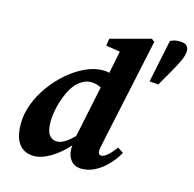

<svg xmlns="http://www.w3.org/2000/svg" viewBox="-109 -854 989 980"><g transform="rotate(15 385.0 -364.0)"><path d="M191 -177Q191 -129 206.5 -108Q222 -87 247 -87Q268 -87 290 -101Q312 -115 336 -139Q337 -142 337.5 -145.5Q338 -149 339 -152L393 -411Q381 -418 368 -421.5Q355 -425 338 -425Q319 -425 300 -415.5Q281 -406 268 -393Q245 -371 227.5 -332.5Q210 -294 200.5 -252.5Q191 -211 191 -177ZM476 -140Q469 -111 469 -96Q469 -76 486 -76Q512 -76 559 -138L589 -118Q570 -83 541 -52.5Q512 -22 477.5 -3.5Q443 15 405 15Q369 15 349 -9Q329 -33 329 -68Q329 -73 329 -78.5Q329 -84 330 -89Q290 -43 242 -14Q194 15 151 15Q123 15 99.5 1.5Q76 -12 61.5 -43Q47 -74 47 -127Q47 -180 67 -233Q87 -286 122 -334Q157 -382 200.5 -419Q244 -456 291 -477.5Q338 -499 383 -499Q401 -499 416 -495L440 -613L365 -625L371 -663L581 -719L597 -707ZM723 -743Q749 -743 759.5 -732Q770 -721 770 -707Q770 -681 754.5 -649Q739 -617 719 -582L673 -502L626 -506L673 -732Q687 -739 698.5 -741Q710 -743 723 -743Z"/></g></svg>

Font: Source Serif Pro
Style: Bold Italic
Weight: 700
Italic angle: -12°
Designer: Frank Grießhammer
Foundry: Adobe Systems Incorporated
Version: Version 3.001;hotconv 1.0.111;makeotfexe 2.5.65597